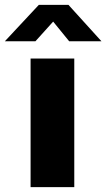

<svg xmlns="http://www.w3.org/2000/svg" viewBox="-79 -771 438 791"><path d="M227 -530H47V0H227ZM206 -601H339L203 -751H81L-59 -601H67L140 -682Z"/></svg>

Font: Bisquit Text
Style: Bold
Weight: 800
Version: Version 1.004;Glyphs 3.2.3 (3260)